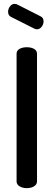

<svg xmlns="http://www.w3.org/2000/svg" viewBox="-20 -976 278 996"><path d="M66 -35V-697Q66 -714 81.5 -722.5Q97 -731 119 -731Q141 -731 156.5 -722.5Q172 -714 172 -697V-35Q172 -19 156.5 -9.5Q141 0 119 0Q97 0 81.5 -9.5Q66 -19 66 -35ZM159 -827 38 -888Q22 -895 22 -915Q22 -930 32 -943Q42 -956 56 -956Q57 -956 67 -954L191 -891Q206 -884 206 -865Q206 -850 196 -837Q186 -824 172 -824Q165 -824 159 -827Z"/></svg>

Font: AkaAcidDosis
Style: SemiBold
Weight: 600
Designer: Edgar Tolentino, Pablo Impallari, Igino Marini, Cyberella
Foundry: Edgar Tolentino, Pablo Impallari, Igino Marini, Cyberella
Version: Version 1.007